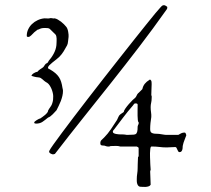

<svg xmlns="http://www.w3.org/2000/svg" viewBox="-20 -579 829 756"><path d="M174.8 13.7Q177.2 8.3 190.4 -10.3Q203.6 -28.8 224.1 -56.4Q244.6 -84 271 -118.7Q297.4 -153.3 327.1 -191.9Q356.9 -230.5 388.2 -270.5Q419.4 -310.5 449.5 -348.6Q479.5 -386.7 506.8 -421.1Q534.2 -455.6 555.7 -482.4Q577.1 -509.3 591.6 -526.6Q606 -543.9 610.4 -548.3Q613.3 -551.8 616.9 -555.2Q620.6 -558.6 625 -558.6Q630.4 -558.6 637.2 -553.2Q638.2 -552.2 638.4 -551.8Q638.7 -551.3 638.7 -548.8V-547.9Q638.7 -547.4 638.4 -547.1Q638.2 -546.9 638.2 -546.4Q638.2 -544.4 637.2 -543.2Q636.2 -542 635.3 -540.5Q582.5 -465.8 528.1 -394.8Q473.6 -323.7 418.5 -254.2Q363.3 -184.6 307.6 -115Q252 -45.4 196.3 26.9Q193.8 27.8 191.9 28.3Q189.9 28.8 187.5 28.8Q182.1 27.3 177.7 24.7Q173.3 22 173.3 17.6Q173.3 16.6 173.8 15.6Q174.3 14.6 174.8 13.7ZM114.7 -96.7Q114.7 -98.6 117.7 -101.1Q120.6 -103.5 124.5 -106Q128.4 -108.4 132.3 -110.4Q136.2 -112.3 138.2 -112.3Q141.6 -114.7 147 -118.4Q152.3 -122.1 157.5 -126.5Q162.6 -130.9 166 -135.3Q169.4 -139.6 169.4 -143.6Q172.9 -150.4 178.5 -158Q184.1 -165.5 186 -172.9Q188.5 -181.2 189 -186.8Q189.5 -192.4 189.5 -200.2Q189.5 -206.1 187.7 -213.6Q186 -221.2 182.9 -228.8Q179.7 -236.3 175.5 -242.7Q171.4 -249 166.5 -252.4Q158.7 -256.8 154.3 -260.5Q149.9 -264.2 146.7 -267.1Q143.6 -270 140.1 -272Q136.7 -273.9 130.9 -274.4Q127 -274.4 122.3 -275.4Q117.7 -276.4 113.8 -277.3Q108.9 -278.8 104 -280.3Q104 -282.7 106.7 -285.6Q109.4 -288.6 113.3 -291Q117.2 -293.5 121.1 -294.9Q125 -296.4 127.4 -296.4Q131.8 -302.2 138.7 -306.6Q142.1 -308.6 145.5 -311Q151.4 -314.5 153.8 -319.1Q156.2 -323.7 160.6 -328.1Q167.5 -330.6 169.4 -335Q171.4 -339.4 174.8 -343.3Q187 -357.4 194.8 -374.5Q202.6 -391.6 202.6 -410.2Q202.6 -413.6 202.9 -418.2Q203.1 -422.9 202.9 -427.5Q202.6 -432.1 201.7 -436.3Q200.7 -440.4 198.7 -442.9L176.8 -464.4Q173.8 -467.8 167.7 -468.3Q161.6 -468.8 157.7 -468.8Q148.9 -468.8 144.3 -467.8Q139.6 -466.8 137.2 -465.6Q134.8 -464.4 133.3 -463.4Q131.8 -462.4 129.4 -462.9Q128.4 -461.9 123.5 -458.7Q118.7 -455.6 114.7 -451.7Q109.4 -446.3 103 -439.9Q96.7 -433.6 91.8 -433.6Q88.4 -433.6 86.9 -434.3Q85.4 -435.1 85.4 -438.5Q85.4 -451.7 91.1 -463.6Q96.7 -475.6 106.2 -484.6Q115.7 -493.7 128.2 -499.5Q140.6 -505.4 154.8 -506.8Q155.8 -506.8 160.6 -506.6Q165.5 -506.3 169.4 -506.3Q174.3 -506.3 175.8 -507.1Q177.2 -507.8 180.2 -507.8Q183.1 -507.8 186 -507.1Q189 -506.3 189.9 -506.3Q191.4 -506.3 192.9 -506.6Q194.3 -506.8 194.8 -506.8Q200.7 -505.9 207.3 -502.2Q213.9 -498.5 220.2 -493.7Q226.6 -488.8 231.9 -483.4Q237.3 -478 240.7 -473.6Q243.7 -470.2 245.6 -464.8Q247.6 -459.5 248.5 -453.6Q249.5 -447.8 250 -442.4Q250.5 -437 250 -433.6Q249 -426.8 248 -416.3Q247.1 -405.8 244.1 -400.4Q238.3 -389.2 230.7 -377Q223.1 -364.7 213.4 -355Q209 -350.6 201.4 -344.7Q193.8 -338.9 186.5 -333Q179.2 -327.1 174.1 -321.8Q168.9 -316.4 168.9 -312.5Q168.9 -309.1 172.4 -307.6Q175.8 -306.2 176.8 -305.7Q189.5 -298.3 198 -291Q206.5 -283.7 212.2 -275.1Q217.8 -266.6 220.9 -256.3Q224.1 -246.1 226.1 -232.4Q226.6 -231.9 227.3 -227.3Q228 -222.7 228 -221.7Q228 -211.4 225.6 -201.2Q223.1 -190.9 219.5 -181.2Q215.8 -171.4 211.2 -162.4Q206.5 -153.3 202.6 -145Q200.2 -142.6 196 -137.9Q191.9 -133.3 187.5 -128.9Q183.1 -124.5 178.2 -120.8Q173.3 -117.2 169.4 -116.2Q157.7 -106.4 147.5 -99.4Q137.2 -92.3 122.1 -92.3Q119.6 -92.3 117.2 -93Q114.7 -93.8 114.7 -96.7ZM424.3 -60.1Q424.3 -56.2 428.5 -54.2Q432.6 -52.2 438 -51.3Q443.4 -50.3 448.5 -50Q453.6 -49.8 455.6 -49.8Q462.9 -49.8 467 -49.6Q471.2 -49.3 473.6 -48.8Q476.1 -48.3 477.8 -48.1Q479.5 -47.9 481.9 -47.9Q493.2 -48.8 500.7 -48.6Q508.3 -48.3 513.2 -50.5Q518.1 -52.7 520 -59.6Q522 -66.4 522 -81.1Q522.9 -85.4 524.9 -89.1Q526.9 -92.8 525.9 -97.7Q523.4 -99.1 522.7 -106.2Q522 -113.3 521.7 -123.3Q521.5 -133.3 521.7 -145Q522 -156.7 522 -167.5Q521 -170.9 518.3 -171.4Q515.6 -171.9 513.2 -171.9Q508.8 -171.9 507.1 -168.7Q505.4 -165.5 503.4 -163.6Q483.4 -140.6 465.8 -117.4Q448.2 -94.2 429.7 -69.8Q427.7 -67.4 426 -65.4Q424.3 -63.5 424.3 -60.1ZM518.6 125Q518.6 115.2 520.3 104.7Q522 94.2 522 82.5Q522 77.6 522.2 70.6Q522.5 63.5 522.7 56.6Q522.9 49.8 523.2 44.9Q523.4 40 523.4 40L525.9 36.1V3.4Q525.9 2.4 522.7 0.2Q519.5 -2 518.6 -2H454.1Q444.8 -4.9 436 -4.4Q427.2 -3.9 415.5 -3.9Q412.6 -2.4 411.1 -2.2Q409.7 -2 406.2 -2Q400.4 -2 396.2 -3.9Q392.1 -5.9 386.7 -5.9Q381.8 -5.9 378.4 -7.3Q375 -8.8 375 -15.1Q375 -23.4 379.6 -27.6Q384.3 -31.7 389.6 -37.1Q404.3 -51.8 417 -70.6Q429.7 -89.4 440.9 -106.9Q443.8 -112.3 446.3 -118.7Q448.7 -125 454.1 -128.9Q454.1 -128.9 456.1 -130.4Q458 -131.8 460.4 -133.3Q462.9 -134.8 464.8 -136.2Q466.8 -137.7 467.3 -138.2Q467.3 -142.6 473.4 -151.4Q479.5 -160.2 487.3 -169.2Q495.1 -178.2 502.2 -185.1Q509.3 -191.9 511.2 -192.9Q515.6 -196.8 517.6 -201.9Q519.5 -207 523.4 -211.4Q524.4 -211.9 526.9 -214.4Q529.3 -216.8 532 -219.5Q534.7 -222.2 537.1 -224.6Q539.6 -227.1 540.5 -228Q543 -240.2 550 -249Q557.1 -257.8 567.9 -264.2Q568.4 -265.1 569.3 -265.4Q570.3 -265.6 571.3 -265.6Q572.3 -264.6 573.2 -263.9Q574.2 -263.2 575.2 -261.7Q576.2 -260.3 576.7 -257.1Q577.1 -253.9 577.1 -247.6Q577.1 -236.3 576.4 -226.8Q575.7 -217.3 575.7 -204.1Q577.6 -202.1 577.4 -197.5Q577.1 -192.9 577.1 -191.4Q577.1 -182.6 575.2 -174.3Q573.2 -166 573.2 -157.2Q573.2 -147 574.7 -137.2Q576.2 -127.4 575.7 -118.2Q573.7 -106 572.5 -94.5Q571.3 -83 571.3 -70.8Q571.3 -65.4 572.5 -61.8Q573.7 -58.1 577.4 -55.9Q581.1 -53.7 588.1 -52.7Q595.2 -51.8 606.4 -51.8Q607.4 -51.8 611.6 -51Q615.7 -50.3 620.4 -49.6Q625 -48.8 629.2 -48.3Q633.3 -47.9 634.3 -47.9H682.1Q687 -51.3 693.4 -54.2Q699.7 -57.1 706.5 -57.1Q710 -57.1 711.4 -53.2Q712.9 -49.3 713.4 -47.4V-45.9Q710 -36.1 706.1 -26.6Q702.1 -17.1 700.2 -7.3Q699.2 -4.4 699.2 0.5Q699.2 5.4 698 9.8Q696.8 14.2 694.3 17.1Q691.9 20 686.5 20Q683.6 20 681.6 16.8Q679.7 13.7 678.2 10Q676.8 6.3 675 3.2Q673.3 0 670.4 0Q661.6 0 653.3 0.7Q645 1.5 636.2 1.5Q621.1 1.5 606.2 -0.5Q591.3 -2.4 575.7 -2Q572.8 -1 571.8 6.8Q570.8 14.6 570.6 23.9Q570.3 33.2 570.8 41.5Q571.3 49.8 571.3 52.7Q571.3 55.2 571.5 60.3Q571.8 65.4 572 71.3Q572.3 77.1 572.8 82.5Q573.2 87.9 573.2 89.8Q571.8 93.3 571.5 94.2Q571.3 95.2 571.3 97.7Q571.3 111.3 572.3 123.5Q573.2 135.7 573.2 148.4Q570.8 152.8 564.9 154.8Q559.1 156.7 552.5 157Q545.9 157.2 539.8 156.7Q533.7 156.2 530.8 156.2Q525.9 154.8 523.4 151.1Q521 147.5 519.8 142.8Q518.6 138.2 518.6 133.5Q518.6 128.9 518.6 125Z"/></svg>

Font: IM FELL French Canon
Style: Italic
Weight: 400
Italic angle: -17°
Designer: Igino Marini
Foundry: Igino Marini
Version: 3.00